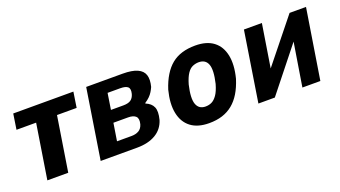

<svg xmlns="http://www.w3.org/2000/svg" viewBox="-49 -900 2295 1296"><g transform="rotate(-20 1098.5 -251.5)"><path d="M126 0 188 -392H47L64 -503H496L479 -392H338L276 0Z M509 0 588 -503H849Q917 -503 954.5 -486Q992 -469 1002.5 -436Q1013 -403 1000 -353Q993 -337 983.5 -321.5Q974 -306 960.5 -292.5Q947 -279 926 -265L925 -261Q965 -245 978.5 -213.5Q992 -182 977 -124Q958 -63 904.5 -31.5Q851 0 771 0ZM658 -87H763Q792 -87 814 -99Q836 -111 845 -141Q855 -180 838 -196.5Q821 -213 783 -213H678ZM692 -300H781Q816 -300 834.5 -312.5Q853 -325 861 -353Q870 -388 855 -402Q840 -416 800 -416H710Z M1286 11Q1204 11 1155 -26.5Q1106 -64 1092 -133Q1078 -202 1102 -296Q1120 -352 1145.5 -393.5Q1171 -435 1203.5 -461.5Q1236 -488 1278.5 -501Q1321 -514 1374 -514Q1456 -514 1504.5 -477Q1553 -440 1567 -371.5Q1581 -303 1557 -209Q1539 -152 1514 -111Q1489 -70 1456 -43Q1423 -16 1381 -2.5Q1339 11 1286 11ZM1301 -103Q1326 -103 1346 -113Q1366 -123 1384 -148.5Q1402 -174 1416 -223Q1438 -316 1422.5 -358Q1407 -400 1358 -400Q1336 -400 1314.5 -391Q1293 -382 1275.5 -356Q1258 -330 1244 -282Q1222 -189 1237.5 -146Q1253 -103 1301 -103Z M1642 0 1721 -503H1850L1795 -157H1771L2049 -503H2167L2087 0H1958L2014 -348H2037L1760 0Z"/></g></svg>

Font: Nunito Sans 7pt Condensed ExtraBold
Style: Italic
Weight: 800
Width: 3
Italic angle: -9°
Designer: Vernon Adams
Foundry: Vernon Adams
Version: Version 3.101;gftools[0.9.27]